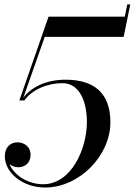

<svg xmlns="http://www.w3.org/2000/svg" viewBox="-20 -824 600 854"><path d="M471 -280.5C471 -410.5 398 -469.5 272 -469.5C188.5 -469.5 122 -439 84 -390L179 -660H530L559.5 -804.5H546L535 -750H196L66 -377H88C123 -425 188.5 -454 258.5 -454C332.5 -454 366.5 -374.5 366.5 -280.5C366.5 -166 300 -4.5 171 -4.5C108.5 -4.5 43.5 -41.5 22.5 -94C33 -85.5 47.5 -80 61.5 -80C91 -80 116 -100 116 -135C116 -175 83 -191 58 -191C27.5 -191 1.5 -170 1.5 -129C1.5 -56.5 79 10 181 10C332 10 471 -130.5 471 -280.5Z"/></svg>

Font: Bodoni* 16pt
Style: Italic
Weight: 400
Italic angle: -13°
Version: Version 2.3